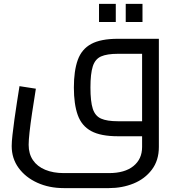

<svg xmlns="http://www.w3.org/2000/svg" viewBox="-20 -699 903 985"><path d="M307 266Q232 266 171.5 238.5Q111 211 75.5 162.5Q40 114 40 50Q40 29 44 -7Q48 -43 54 -86.5Q60 -130 67 -174.5Q74 -219 80 -257L164 -244Q153 -176 144.5 -119Q136 -62 131.5 -20.5Q127 21 127 44Q127 90 149 122.5Q171 155 212 172Q253 189 307 189H539Q620 189 664.5 153Q709 117 709 55V-456L749 -423H585Q529 -423 498.5 -409.5Q468 -396 456 -358.5Q444 -321 444 -250Q444 -178 456 -141Q468 -104 498.5 -90.5Q529 -77 585 -77H709V0H585Q497 0 448 -26.5Q399 -53 379 -108.5Q359 -164 359 -250Q359 -336 379 -391.5Q399 -447 448 -473.5Q497 -500 585 -500H795V55Q795 124 759 171.5Q723 219 665 242.5Q607 266 539 266ZM488 -586V-679H574V-586ZM625 -586V-679H711V-586Z"/></svg>

Font: Cairo Medium
Style: Regular
Weight: 500
Designer: Mohamed Gaber, Accademia di Belle Arti di Urbino
Foundry: Kief Type Foundry, Accademia di Belle Arti di Urbino
Version: Version 3.117